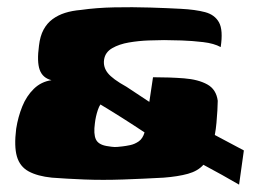

<svg xmlns="http://www.w3.org/2000/svg" viewBox="-20 -484 737 522"><path d="M630 18Q608 5 583.5 -8.5Q559 -22 533 -36Q518 -19 491 -11.5Q464 -4 425 -1Q371 2 315 4Q259 6 209.5 4Q160 2 121 -1Q82 -5 58 -18Q34 -31 26 -58.5Q18 -86 24 -134Q29 -166 40.5 -194.5Q52 -223 72 -242.5Q92 -262 120 -266Q96 -272 88 -294Q80 -316 86 -360Q89 -386 98.5 -403.5Q108 -421 123 -432Q138 -443 157 -449Q176 -455 200 -457Q242 -463 291 -464Q340 -465 388 -463.5Q436 -462 472 -460Q511 -458 537.5 -451Q564 -444 575.5 -423Q587 -402 580 -356Q562 -366 532.5 -369.5Q503 -373 474 -374Q445 -375 426 -375Q410 -375 383.5 -374Q357 -373 330.5 -368.5Q304 -364 285 -353Q266 -342 263 -322Q260 -302 273 -285.5Q286 -269 324 -248L386 -207L396 -274Q442 -274 480.5 -271Q519 -268 543.5 -254.5Q568 -241 572 -210Q572 -200 571 -183.5Q570 -167 568.5 -150Q567 -133 564 -117L643 -75ZM253 -200Q249 -194 246 -185Q243 -176 241 -167Q239 -158 238 -149Q234 -120 240.5 -105.5Q247 -91 270 -87Q276 -86 283.5 -85Q291 -84 298.5 -84.5Q306 -85 313 -86Q322 -87 334 -89.5Q346 -92 357 -99.5Q368 -107 373 -124Q343 -144 313 -163Q283 -182 253 -200Z"/></svg>

Font: Genos Thin ExtraBold
Style: Italic
Weight: 800
Italic angle: -8°
Version: Version 1.010